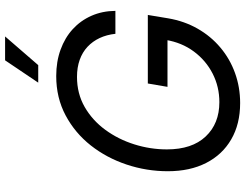

<svg xmlns="http://www.w3.org/2000/svg" viewBox="-128 -858 996 781"><g transform="rotate(-90 370.5 -468.0)"><path d="M341.3 10.3Q255.9 10.3 193.6 -25.9Q131.3 -62 97.7 -127.9Q64 -193.8 64 -283.7Q64 -370.1 91.1 -451.4Q118.2 -532.7 168.9 -597.2Q219.7 -661.6 291.3 -699.7Q362.8 -737.8 451.2 -737.8Q509.8 -737.8 558.3 -720.2Q606.9 -702.6 641.8 -670.7Q676.8 -638.7 696.3 -594.5Q715.8 -550.3 716.3 -497.1H623Q619.1 -532.7 605.7 -561.3Q592.3 -589.8 570.1 -610.6Q547.9 -631.3 517.1 -642.3Q486.3 -653.3 447.8 -653.3Q379.9 -653.3 325.4 -622.1Q271 -590.8 232.4 -538.1Q193.8 -485.4 173.3 -420.2Q152.8 -355 152.8 -287.6Q152.8 -185.5 205.3 -129.9Q257.8 -74.2 344.7 -74.2Q407.7 -74.2 461.2 -101.6Q514.6 -128.9 551 -178Q587.4 -227.1 598.1 -292L624.5 -285.2H407.2L420.9 -365.2H699.7L686 -282.7Q674.8 -216.8 644 -162.8Q613.3 -108.9 567.1 -70.1Q521 -31.2 463.4 -10.5Q405.8 10.3 341.3 10.3ZM424.3 -811 515.1 -945.8H612.3L495.6 -811Z"/></g></svg>

Font: Inter 20pt
Style: Italic
Weight: 400
Italic angle: -9.3988°
Version: Version 4.001;git-66647c0bb